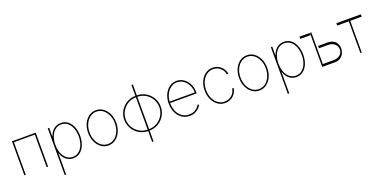

<svg xmlns="http://www.w3.org/2000/svg" viewBox="-11 -1709 5778 2895"><g transform="rotate(-20 2877.5 -261.0)"><path d="M99.4 0V-545.5H480.1V0H457.4V-522.7H122.2V0Z M673.3 204.5V-545.5H696V-406.2H698.9Q720.9 -474.1 769.4 -514Q817.8 -554 883.5 -554Q948.2 -554 995.2 -516.9Q1042.3 -479.8 1068 -415.8Q1093.8 -351.9 1093.8 -271.3Q1093.8 -191.1 1067.8 -127.1Q1041.9 -63.2 994.7 -25.9Q947.4 11.4 883.5 11.4Q818.5 11.4 769.4 -28.4Q720.2 -68.2 698.9 -136.4H696V204.5ZM696 -271.3Q696 -197.4 718.9 -138.7Q741.8 -79.9 783.9 -45.6Q826 -11.4 883.5 -11.4Q941.1 -11.4 983.1 -45.6Q1025.2 -79.9 1048.1 -138.7Q1071 -197.4 1071 -271.3Q1071 -345.2 1048.3 -403.9Q1025.6 -462.7 983.5 -497Q941.4 -531.2 883.5 -531.2Q825.6 -531.2 783.6 -497Q741.5 -462.7 718.8 -403.9Q696 -345.2 696 -271.3Z M1447.4 11.4Q1383.2 11.4 1332 -25.7Q1280.9 -62.9 1251.2 -127Q1221.6 -191.1 1221.6 -271.3Q1221.6 -351.9 1251.2 -415.8Q1280.9 -479.8 1332 -516.9Q1383.2 -554 1447.4 -554Q1511.7 -554 1562.7 -516.7Q1613.6 -479.4 1643.5 -415.5Q1673.3 -351.6 1673.3 -271.3Q1673.3 -191.1 1643.6 -127Q1614 -62.9 1562.9 -25.7Q1511.7 11.4 1447.4 11.4ZM1447.4 -11.4Q1505.3 -11.4 1551.3 -45.5Q1597.3 -79.5 1623.9 -138.5Q1650.6 -197.4 1650.6 -271.3Q1650.6 -345.2 1623.8 -403.9Q1596.9 -462.7 1551.1 -497Q1505.3 -531.2 1447.4 -531.2Q1389.9 -531.2 1343.9 -497Q1297.9 -462.7 1271.1 -403.9Q1244.3 -345.2 1244.3 -271.3Q1244.3 -197.4 1271 -138.5Q1297.6 -79.5 1343.6 -45.5Q1389.6 -11.4 1447.4 -11.4Z M2082.4 186.1V11.4Q2024.1 11.4 1973.2 -10.5Q1922.2 -32.3 1883.5 -71.2Q1844.8 -110.1 1823 -161Q1801.1 -212 1801.1 -269.9Q1801.1 -328.5 1823 -379.8Q1844.8 -431.1 1883.5 -469.8Q1922.2 -508.5 1973.2 -530.5Q2024.1 -552.6 2082.4 -552.6V-727.3H2105.1V-552.6Q2163.4 -552.6 2214.3 -530.5Q2265.3 -508.5 2304 -469.8Q2342.7 -431.1 2364.5 -379.8Q2386.4 -328.5 2386.4 -269.9Q2386.4 -212 2364.5 -161Q2342.7 -110.1 2304 -71.2Q2265.3 -32.3 2214.3 -10.5Q2163.4 11.4 2105.1 11.4V186.1ZM2082.4 -11.4V-529.8Q2011 -529.8 1952.4 -494.7Q1893.8 -459.5 1858.8 -400.6Q1823.9 -341.6 1823.9 -269.9Q1823.9 -198.5 1858.8 -139.7Q1893.8 -81 1952.6 -46Q2011.4 -11 2082.4 -11.4ZM2105.1 -11.4Q2176.5 -11.4 2235.1 -46.3Q2293.7 -81.3 2328.7 -140.1Q2363.6 -198.9 2363.6 -269.9Q2363.6 -341.6 2328.8 -400.6Q2294 -459.5 2235.3 -494.7Q2176.5 -529.8 2105.1 -529.8Z M2751.4 11.4Q2680 11.4 2626.6 -25.9Q2573.2 -63.2 2543.7 -127.1Q2514.2 -191.1 2514.2 -271.3Q2514.2 -351.6 2543.9 -415.5Q2573.5 -479.4 2624.6 -516.7Q2675.8 -554 2740.1 -554Q2803.6 -554 2854 -518.6Q2904.5 -483.3 2933.8 -424.7Q2963.1 -366.1 2963.1 -295.5V-272.7H2536.9Q2537.3 -201.3 2562.3 -142Q2587.4 -82.7 2635.1 -47.1Q2682.9 -11.4 2751.4 -11.4Q2801.8 -11.4 2836.1 -29.1Q2870.4 -46.9 2891.2 -70Q2911.9 -93 2921.9 -109.4L2940.3 -96.6Q2928.3 -76 2904.1 -50.8Q2880 -25.6 2842.3 -7.1Q2804.7 11.4 2751.4 11.4ZM2537.6 -295.5H2940.3Q2940.3 -361.2 2913.4 -414.6Q2886.4 -468 2840.9 -499.6Q2795.5 -531.2 2740.1 -531.2Q2686.4 -531.2 2642.2 -500.5Q2598 -469.8 2570.3 -416.5Q2542.6 -363.3 2537.6 -295.5Z M3319.6 11.4Q3253.6 11.4 3201.9 -25.7Q3150.2 -62.9 3120.6 -126.8Q3090.9 -190.7 3090.9 -271.3Q3090.9 -351.2 3120.4 -415.3Q3149.9 -479.4 3201.5 -516.7Q3253.2 -554 3319.6 -554Q3368.6 -554 3409.6 -532.8Q3450.6 -511.7 3478.3 -473.9Q3506 -436.1 3514.2 -386.4H3490.1Q3479 -450.6 3431.6 -490.9Q3384.2 -531.2 3319.6 -531.2Q3261 -531.2 3214.3 -497.3Q3167.6 -463.4 3140.6 -404.7Q3113.6 -345.9 3113.6 -271.3Q3113.6 -198.9 3139.7 -139.9Q3165.8 -81 3212.4 -46.2Q3258.9 -11.4 3319.6 -11.4Q3384.9 -11.4 3433.2 -51.8Q3481.5 -92.3 3491.5 -159.1H3515.6Q3507.8 -107.6 3480.1 -69.2Q3452.4 -30.9 3410.9 -9.8Q3369.3 11.4 3319.6 11.4Z M3869.3 11.4Q3805 11.4 3753.9 -25.7Q3702.8 -62.9 3673.1 -127Q3643.5 -191.1 3643.5 -271.3Q3643.5 -351.9 3673.1 -415.8Q3702.8 -479.8 3753.9 -516.9Q3805 -554 3869.3 -554Q3933.6 -554 3984.6 -516.7Q4035.5 -479.4 4065.3 -415.5Q4095.2 -351.6 4095.2 -271.3Q4095.2 -191.1 4065.5 -127Q4035.9 -62.9 3984.7 -25.7Q3933.6 11.4 3869.3 11.4ZM3869.3 -11.4Q3927.2 -11.4 3973.2 -45.5Q4019.2 -79.5 4045.8 -138.5Q4072.4 -197.4 4072.4 -271.3Q4072.4 -345.2 4045.6 -403.9Q4018.8 -462.7 3973 -497Q3927.2 -531.2 3869.3 -531.2Q3811.8 -531.2 3765.8 -497Q3719.8 -462.7 3693 -403.9Q3666.2 -345.2 3666.2 -271.3Q3666.2 -197.4 3692.8 -138.5Q3719.5 -79.5 3765.4 -45.5Q3811.4 -11.4 3869.3 -11.4Z M4252.8 204.5V-545.5H4275.6V-406.2H4278.4Q4300.4 -474.1 4348.9 -514Q4397.4 -554 4463.1 -554Q4527.7 -554 4574.8 -516.9Q4621.8 -479.8 4647.5 -415.8Q4673.3 -351.9 4673.3 -271.3Q4673.3 -191.1 4647.4 -127.1Q4621.4 -63.2 4574.2 -25.9Q4527 11.4 4463.1 11.4Q4398.1 11.4 4348.9 -28.4Q4299.7 -68.2 4278.4 -136.4H4275.6V204.5ZM4275.6 -271.3Q4275.6 -197.4 4298.5 -138.7Q4321.4 -79.9 4363.5 -45.6Q4405.5 -11.4 4463.1 -11.4Q4520.6 -11.4 4562.7 -45.6Q4604.8 -79.9 4627.7 -138.7Q4650.6 -197.4 4650.6 -271.3Q4650.6 -345.2 4627.8 -403.9Q4605.1 -462.7 4563 -497Q4521 -531.2 4463.1 -531.2Q4405.2 -531.2 4363.1 -497Q4321 -462.7 4298.3 -403.9Q4275.6 -345.2 4275.6 -271.3Z M4929 -318.2H5078.1Q5133.9 -318.2 5170.5 -297.2Q5207 -276.3 5225.1 -241.5Q5243.3 -206.7 5242.9 -164.8Q5243.3 -122.9 5225.1 -85Q5207 -47.2 5170.5 -23.6Q5133.9 0 5078.1 0H4879.3V-545.5H4902V-36.9H5078.1Q5139.6 -37.3 5179.2 -70.5Q5218.8 -103.7 5218.8 -156.2Q5218.8 -211.3 5179.2 -246.1Q5139.6 -280.9 5078.1 -281.2H4929ZM4875 -545.5V-509.9H4711.6V-545.5Z M5304.7 -508.5V-545.5H5696.7V-508.5H5513.5V0H5490.8V-508.5Z"/></g></svg>

Font: Inter Thin BETA
Style: Regular
Weight: 100
Designer: Rasmus Andersson
Foundry: rsms
Version: Version 3.011;git-f93a4a705